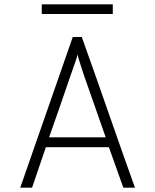

<svg xmlns="http://www.w3.org/2000/svg" viewBox="-20 -872 720 892"><path d="M553 0Q536 -48 519.5 -94Q503 -140 486 -188H193Q177 -140 161 -94Q145 -48 129 0H74Q135 -176 196 -350Q257 -524 318 -700H360Q423 -524 483.5 -350Q544 -176 607 0ZM471 -234Q445 -307 420.5 -378.5Q396 -450 370 -522Q367 -531 363 -543.5Q359 -556 354.5 -570Q350 -584 346 -597Q342 -610 340 -619Q337 -604 331 -587Q325 -570 319.5 -554.5Q314 -539 310 -527.5Q306 -516 305 -513Q281 -443 257 -373.5Q233 -304 208 -234ZM174 -807V-852H504V-807Z"/></svg>

Font: Transpass ExtraLight
Style: Regular
Weight: 200
Designer: Delve Withrington
Foundry: Delve Fonts
Version: Version 1.001;December 18, 2019;FontCreator 12.0.0.2547 64-b